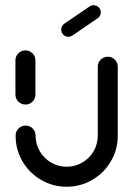

<svg xmlns="http://www.w3.org/2000/svg" viewBox="-20 -711 508 733"><path d="M77 -311.9Q61.1 -311.9 50 -323Q38.9 -334.1 38.9 -350V-480.4Q38.9 -496.3 50 -507.4Q61.1 -518.5 77 -518.5Q93 -518.5 104.1 -507.4Q115.2 -496.3 115.2 -480.4V-350Q115.2 -334.1 104.1 -323Q93 -311.9 77 -311.9ZM391.5 -494.4Q407.4 -494.4 418.5 -483.3Q429.6 -472.2 429.6 -456.3V-193.3Q429.6 -140 403.3 -95.2Q377 -50.4 332.2 -24.3Q287.4 1.9 234.4 1.9Q181.5 1.9 136.7 -24.3Q91.9 -50.4 65.7 -95.2Q39.6 -140 39.6 -193.3Q39.6 -209.3 50.7 -220.4Q61.9 -231.5 77.8 -231.5Q93.7 -231.5 104.8 -220.4Q115.9 -209.3 115.9 -193.3Q115.9 -160.7 131.9 -133.5Q147.8 -106.3 175 -90.4Q202.2 -74.4 234.4 -74.4Q266.7 -74.4 294.1 -90.4Q321.5 -106.3 337.4 -133.7Q353.3 -161.1 353.3 -193.3V-456.3Q353.3 -472.2 364.4 -483.3Q375.6 -494.4 391.5 -494.4ZM241.1 -570.7Q229.6 -570.7 221.7 -578.7Q213.7 -586.7 213.7 -598.1Q213.7 -605.2 216.9 -610.9Q220 -616.7 225.2 -620.4L321.9 -686.3Q329.3 -691.1 337.4 -691.1Q348.9 -691.1 356.9 -683.1Q364.8 -675.2 364.8 -663.7Q364.8 -656.7 361.7 -650.9Q358.5 -645.2 353.3 -641.5L256.7 -575.6Q249.6 -570.7 241.1 -570.7Z"/></svg>

Font: 26F Galaxy Sans
Style: Bold
Weight: 700
Designer: C₂₉H₂₅N₃O₅
Version: Version 1.100